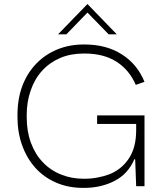

<svg xmlns="http://www.w3.org/2000/svg" viewBox="-20 -927 824 956"><path d="M398.5 8.5H394Q319.5 8.5 260 -17.5Q198.5 -44 155.5 -92Q113 -139.5 89.5 -205.5Q67 -269.5 67 -344V-354Q67 -434 91 -498.5Q116 -564.5 161 -610.5Q205.5 -656.5 267 -681.5Q326.5 -705.5 396.5 -705.5H401Q510 -705.5 587 -656Q663.5 -607.5 699.5 -519.5L656 -504.5Q624.5 -578 560.5 -619.5Q496.5 -660.5 401 -660.5H397Q332 -660.5 280 -638.5Q226.5 -615.5 189.5 -574.5Q152 -533.5 132.5 -475.5Q113 -420 113 -354V-344Q113 -273.5 133.5 -217.5Q154.5 -159.5 193 -119.5Q231 -79 284 -58Q335.5 -37 397 -37H401Q433.5 -37 465 -43Q496 -48.5 524 -59Q553.5 -70.5 578 -90Q602 -109 620 -135.5Q658 -190 658 -279V-310H463.5V-352.5H699.5V0H658L653 -134H649Q617.5 -61 551 -26.5Q483.5 8.5 398.5 8.5ZM561.5 -756H521L415.5 -864.5L310.5 -756H269L415.5 -907Z"/></svg>

Font: Acari Sans Neue Light
Style: Regular
Weight: 300
Designer: Alfredo Marco Pradil (font), Cristiano Sobral (main changes)
Foundry: Hanken Design Co. (font), Cristiano Sobral (main changes)
Version: Version 2.459;March 19, 2022;FontCreator 14.0.0.2808 64-bit;